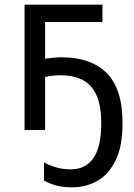

<svg xmlns="http://www.w3.org/2000/svg" viewBox="-20 -556 573 821"><path d="M418 -536V-462H173V-305Q190 -307 207 -309Q224 -311 242 -311Q369 -311 436.5 -243.5Q504 -176 504 -29Q504 68 475 128.5Q446 189 397 217Q348 245 288 245Q250 245 221.5 237.5Q193 230 168 216V138Q190 151 219 159.5Q248 168 283 168Q346 168 379.5 120Q413 72 413 -30Q413 -135 370.5 -184.5Q328 -234 240 -234Q224 -234 207 -232.5Q190 -231 173 -227V0H85V-536Z"/></svg>

Font: Noto Sans
Style: Regular
Weight: 400
Designer: Monotype Design Team
Foundry: Monotype Imaging Inc.
Version: Version 1.902